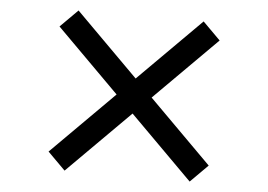

<svg xmlns="http://www.w3.org/2000/svg" viewBox="-48 -773 1097 786"><g transform="rotate(5 500.0 -380.0)"><path d="M830 -123 573 -380 830 -637 758 -709 501 -452 244 -709 172 -637 429 -380 172 -123 244 -51 501 -308 758 -51Z"/></g></svg>

Font: Source Han Sans SC Bold
Style: Regular
Weight: 700
Designer: Ryoko NISHIZUKA (kana & ideographs); Paul D. Hunt (Latin, Greek & Cyrillic); Wenlong ZHANG (bopomofo); Sandoll Communica
Foundry: Adobe Systems Incorporated
Version: Version 1.001;PS 1.001;hotconv 1.0.78;makeotf.lib2.5.61930